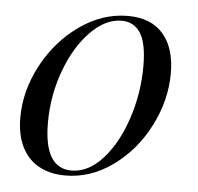

<svg xmlns="http://www.w3.org/2000/svg" viewBox="-44 -574 654 634"><g transform="rotate(5 282.5 -257.5)"><path d="M512.7 -352.1Q512.7 -262.7 469.2 -177.5Q425.8 -92.3 352.3 -39.1Q278.8 14.2 194.3 14.2Q144 14.2 106.9 -6.3Q69.8 -26.9 50 -66.9Q30.3 -106.9 30.3 -164.1Q30.3 -252.9 75.7 -337.9Q121.1 -422.9 196.3 -475.8Q271.5 -528.8 355.5 -528.8Q432.1 -528.8 472.4 -482.4Q512.7 -436 512.7 -352.1ZM122.6 -154.8Q122.6 -3.9 213.4 -3.9Q269.5 -3.9 317.1 -56.9Q364.7 -109.9 392.6 -194.3Q420.4 -278.8 420.4 -367.2Q420.4 -444.3 398.4 -477.8Q376.5 -511.2 336.4 -511.2Q282.7 -511.2 233.2 -460.7Q183.6 -410.2 153.1 -327.6Q122.6 -245.1 122.6 -154.8Z"/></g></svg>

Font: TypoPRO Playfair Display
Style: Italic
Weight: 400
Italic angle: -14°
Designer: Claus Eggers Sørensen
Foundry: Claus Eggers Sørensen
Version: Version 1.004;PS 001.004;hotconv 1.0.70;makeotf.lib2.5.58329